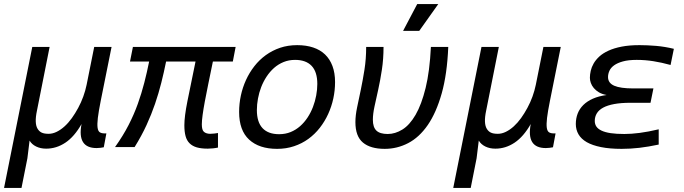

<svg xmlns="http://www.w3.org/2000/svg" viewBox="-32 -720 3351 940"><path d="M210.9 -490.2 148.9 -178.2Q142.1 -146 143.1 -124.3Q144 -102.5 152.1 -89.4Q160.2 -76.2 172.4 -70.6Q184.6 -64.9 206.1 -64.9Q225.6 -64.9 245.6 -74.7Q265.6 -84.5 284.4 -101.6Q303.2 -118.7 319.8 -141.8Q336.4 -165 350.8 -191.7Q365.2 -218.3 375.7 -247.3Q386.2 -276.4 392.1 -305.2L429.2 -490.2H514.2L460.9 -225.1Q450.7 -173.8 447 -142.6Q443.4 -111.3 445.8 -94.5Q448.2 -77.6 456.8 -72.3Q465.3 -66.9 480 -66.9H488.8L476.1 1Q468.3 2.4 459.5 3.7Q450.7 4.9 440.9 4.9Q344.7 4.9 367.2 -112.8Q332 -50.8 288.1 -21.5Q244.1 7.8 193.8 7.8Q166.5 7.8 145 -2.7Q123.5 -13.2 112.8 -31.7L102.1 55.2L73.2 200.2H-12.2L126 -490.2Z M1035.2 2.4Q1024.4 4.9 1011 6.3Q997.6 7.8 985.4 7.8Q953.1 7.8 931.4 1.5Q909.7 -4.9 896 -18.6Q882.3 -32.2 876.5 -53.7Q870.6 -75.2 870.6 -106.9Q870.6 -149.4 885.5 -224.1Q900.4 -298.8 925.3 -418.9H781.2Q770.5 -365.7 757.6 -314.5Q744.6 -263.2 727.1 -211.7Q709.5 -160.2 685.5 -107.9Q661.6 -55.7 627 0H531.2Q570.8 -55.7 597.7 -108.2Q624.5 -160.6 642.8 -211.9Q661.1 -263.2 674.3 -314.5Q687.5 -365.7 698.2 -418.9H604.5L618.7 -490.2H1121.6L1107.9 -418.9H1010.3Q997.6 -356.4 987.5 -307.9Q977.5 -259.3 970.7 -222.7Q963.9 -186 960 -157.5Q956.1 -128.9 956.1 -111.3Q956.1 -97.7 958.5 -88.6Q960.9 -79.6 966.3 -74.7Q971.7 -69.8 979.7 -67.4Q987.8 -64.9 996.6 -64.9Q1006.3 -64.9 1017.1 -66.2Q1027.8 -67.4 1035.2 -68.8Z M1324.7 8.8Q1236.8 8.8 1187.7 -36.4Q1138.7 -81.5 1138.7 -171.9Q1138.7 -212.4 1147.2 -252.2Q1155.8 -292 1172.4 -328.4Q1189 -364.7 1213.4 -396Q1237.8 -427.2 1269.5 -450.2Q1301.3 -473.1 1339.6 -486.1Q1377.9 -499 1422.9 -499Q1466.8 -499 1501.2 -487.5Q1535.6 -476.1 1559.3 -453.4Q1583 -430.7 1595.7 -396.7Q1608.4 -362.8 1608.4 -317.9Q1608.4 -277.8 1599.9 -238Q1591.3 -198.2 1574.7 -161.9Q1558.1 -125.5 1533.7 -94.2Q1509.3 -63 1477.8 -40Q1446.3 -17.1 1407.7 -4.2Q1369.1 8.8 1324.7 8.8ZM1521.5 -309.1Q1521.5 -368.2 1493.7 -397.5Q1465.8 -426.8 1412.6 -426.8Q1382.3 -426.8 1356.4 -416.3Q1330.6 -405.8 1309.8 -387.5Q1289.1 -369.1 1273.2 -345Q1257.3 -320.8 1246.8 -293.7Q1236.3 -266.6 1231 -237.5Q1225.6 -208.5 1225.6 -181.2Q1225.6 -122.1 1253.4 -92.5Q1281.2 -63 1334.5 -63Q1365.2 -63 1390.9 -73.5Q1416.5 -84 1437.3 -102.3Q1458 -120.6 1473.9 -144.8Q1489.7 -168.9 1500.2 -196.3Q1510.7 -223.6 1516.1 -252.7Q1521.5 -281.7 1521.5 -309.1Z M2162.6 -490.2Q2157.2 -357.4 2130.6 -262.9Q2104 -168.5 2062.3 -107.9Q2020.5 -47.4 1966.3 -19.3Q1912.1 8.8 1851.6 8.8Q1781.7 8.8 1744.9 -22Q1708 -52.7 1708 -122.1Q1708 -154.3 1716.3 -194.1Q1724.6 -233.9 1734.4 -280.3Q1744.1 -326.7 1752.4 -379.2Q1760.7 -431.6 1760.7 -490.2H1845.7Q1845.7 -431.2 1837.6 -378.4Q1829.6 -325.7 1819.6 -280.8Q1809.6 -235.8 1801.5 -198.7Q1793.5 -161.6 1793.5 -133.8Q1793.5 -97.2 1810.8 -80.6Q1828.1 -64 1866.2 -64Q1902.8 -64 1938.2 -85.9Q1973.6 -107.9 2002.7 -158Q2031.7 -208 2051.8 -289.6Q2071.8 -371.1 2077.6 -490.2ZM2113.8 -700.2 2020.5 -568.8H1941.4L2010.7 -700.2ZM1640.6 -490.2Z M2410.2 -490.2 2348.1 -178.2Q2341.3 -146 2342.3 -124.3Q2343.3 -102.5 2351.3 -89.4Q2359.4 -76.2 2371.6 -70.6Q2383.8 -64.9 2405.3 -64.9Q2424.8 -64.9 2444.8 -74.7Q2464.8 -84.5 2483.6 -101.6Q2502.4 -118.7 2519 -141.8Q2535.6 -165 2550 -191.7Q2564.5 -218.3 2575 -247.3Q2585.4 -276.4 2591.3 -305.2L2628.4 -490.2H2713.4L2660.2 -225.1Q2649.9 -173.8 2646.2 -142.6Q2642.6 -111.3 2645 -94.5Q2647.5 -77.6 2656 -72.3Q2664.6 -66.9 2679.2 -66.9H2688L2675.3 1Q2667.5 2.4 2658.7 3.7Q2649.9 4.9 2640.1 4.9Q2543.9 4.9 2566.4 -112.8Q2531.2 -50.8 2487.3 -21.5Q2443.4 7.8 2393.1 7.8Q2365.7 7.8 2344.2 -2.7Q2322.8 -13.2 2312 -31.7L2301.3 55.2L2272.5 200.2H2187L2325.2 -490.2Z M3192.9 -12.2Q3142.6 -1.5 3098.4 3.7Q3054.2 8.8 3011.2 8.8Q2953.1 8.8 2910.6 0.2Q2868.2 -8.3 2840.8 -23.9Q2813.5 -39.6 2800.3 -62.3Q2787.1 -85 2787.1 -112.8Q2787.1 -140.1 2796.1 -163.8Q2805.2 -187.5 2824 -206.1Q2842.8 -224.6 2871.1 -237.1Q2899.4 -249.5 2938 -254.9Q2916 -258.8 2900.6 -267.8Q2885.3 -276.9 2875.2 -288.8Q2865.2 -300.8 2860.6 -314Q2856 -327.1 2856 -338.9Q2856 -355 2860.1 -373.3Q2864.3 -391.6 2874.5 -409.4Q2884.8 -427.2 2902.3 -443.4Q2919.9 -459.5 2947 -471.9Q2974.1 -484.4 3011.5 -491.7Q3048.8 -499 3099.1 -499Q3136.7 -499 3179.9 -495.4Q3223.1 -491.7 3267.1 -481L3251 -401.9Q3207 -414.1 3166.7 -420.4Q3126.5 -426.8 3085 -426.8Q3044.9 -426.8 3018.1 -419.4Q2991.2 -412.1 2974.9 -400.4Q2958.5 -388.7 2951.7 -373.5Q2944.8 -358.4 2944.8 -342.8Q2944.8 -313.5 2975.1 -300.3Q3005.4 -287.1 3067.9 -287.1H3167L3152.8 -216.8H3055.2Q3008.8 -216.8 2975.6 -210.7Q2942.4 -204.6 2921.1 -193.1Q2899.9 -181.6 2889.9 -165Q2879.9 -148.4 2879.9 -127.9Q2879.9 -112.3 2887.7 -100.6Q2895.5 -88.9 2912.8 -80.6Q2930.2 -72.3 2957.8 -68.1Q2985.4 -64 3024.9 -64Q3058.1 -64 3099.6 -69.3Q3141.1 -74.7 3192.9 -86.9Z"/></svg>

Font: Code New Roman
Style: Italic
Weight: 400
Italic angle: -11°
Monospace: yes
Designer: Sam Radian
Foundry: Code New Roman
Version: Version 1.508 October 19, 2014